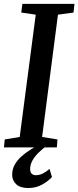

<svg xmlns="http://www.w3.org/2000/svg" viewBox="-20 -763 406 994"><path d="M0.5 0 4.5 -41 82 -54 165 -687 90 -698 96 -743H365.5L360.5 -698L280 -687L198 -54L277.5 -41L274.5 0ZM125 210.5Q83.5 210 63.2 190.2Q43 170.5 43 142.5Q43 113 56.5 89.2Q70 65.5 91 46.8Q112 28 136.2 12.8Q160.5 -2.5 182 -15L206 -25.5L223 -9.5Q199 8.5 179.2 27.8Q159.5 47 148 67.8Q136.5 88.5 136 110Q136 128.5 144 136.2Q152 144 166 144Q184.5 144 201.8 135.2Q219 126.5 236.5 111.5L249 153.5Q230.5 174 198.8 192.2Q167 210.5 125 210.5Z"/></svg>

Font: Merriweather 20pt Medium
Style: Italic
Weight: 500
Italic angle: -7.8°
Version: Version 2.101